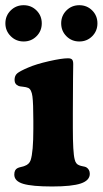

<svg xmlns="http://www.w3.org/2000/svg" viewBox="-31 -692 387 724"><path d="M-10.7 -604Q-10.7 -632.8 9.3 -652.6Q29.3 -672.4 58.1 -672.4Q86.9 -672.4 106.7 -652.6Q126.5 -632.8 126.5 -604Q126.5 -575.2 106.7 -555.4Q86.9 -535.6 58.1 -535.6Q29.3 -535.6 9.3 -555.7Q-10.7 -575.7 -10.7 -604ZM219.5 -555.4Q199.7 -575.2 199.7 -604Q199.7 -632.8 219.5 -652.6Q239.3 -672.4 268.1 -672.4Q296.9 -672.4 316.7 -652.6Q336.4 -632.8 336.4 -604Q336.4 -575.2 316.7 -555.4Q296.9 -535.6 268.1 -535.6Q239.3 -535.6 219.5 -555.4ZM94.7 -205.6V-236.8Q94.7 -302.2 91.3 -328.4Q87.9 -354.5 75.7 -360.4Q67.9 -363.8 55.4 -365Q43 -366.2 39.6 -367.7Q23.9 -374 23.9 -390.6Q23.9 -406.7 33.9 -415.3Q43.9 -423.8 74.7 -437Q105 -450.2 153.3 -461.2Q201.7 -472.2 225.1 -472.2Q236.8 -472.2 241 -467.3Q245.1 -462.4 245.1 -450.2Q245.1 -443.8 244.4 -396.5Q243.7 -349.1 243.7 -266.1V-209.5Q243.7 -116.7 250.5 -91.3Q254.4 -72.8 268.6 -68.4Q273.4 -66.4 281.5 -64.9Q289.6 -63.5 293.9 -61.5Q307.6 -53.2 307.6 -36.6Q307.6 -11.7 273.9 -0.2Q240.2 11.2 165.5 11.2Q90.3 11.2 56.6 1.2Q22.9 -8.8 22.9 -33.7Q22.9 -52.2 35.2 -58.1Q39.6 -60.5 48.8 -62.5Q58.1 -64.5 62 -66.4Q79.1 -72.3 84.5 -87.9Q94.7 -118.7 94.7 -205.6Z"/></svg>

Font: Cooper*
Style: Bold
Weight: 700
Designer: Owen Earl
Foundry: indestructible type*
Version: Version 0.001